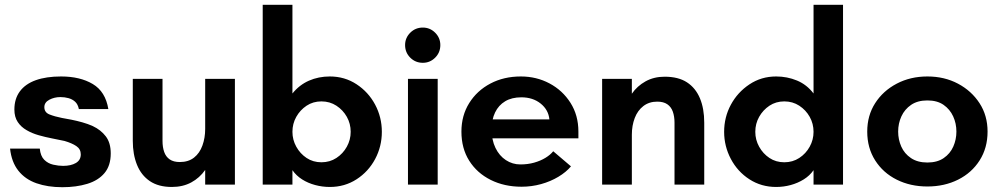

<svg xmlns="http://www.w3.org/2000/svg" viewBox="-20 -770 4176 801"><path d="M240 11Q179 11 132 -5.5Q85 -22 56.5 -58Q28 -94 22 -150H146Q149 -119 164.5 -103.5Q180 -88 202 -83Q224 -78 243 -78Q276 -78 296.5 -90Q317 -102 317 -126Q317 -148 298.5 -160.5Q280 -173 249 -182Q226 -187 197.5 -192.5Q169 -198 141 -206Q113 -214 91 -227Q68 -240 54 -261Q40 -282 40 -313Q40 -358 63 -389Q86 -420 129.5 -435.5Q173 -451 235 -451Q314 -451 367 -419.5Q420 -388 432 -315H309Q305 -335 293.5 -345.5Q282 -356 266 -360.5Q250 -365 232 -365Q207 -365 186 -354Q165 -343 165 -323Q165 -301 186.5 -292.5Q208 -284 238 -278Q256 -275 278.5 -270.5Q301 -266 324 -259.5Q347 -253 367 -244Q401 -228 421.5 -201Q442 -174 442 -130Q442 -79 416 -48Q390 -17 344 -3Q298 11 240 11Z M697 10Q641 10 605 -14.5Q569 -39 551.5 -82.5Q534 -126 534 -182V-441H658V-182Q658 -156 665 -136Q672 -116 688 -105Q704 -94 730 -94Q766 -94 789.5 -112.5Q813 -131 824.5 -163Q836 -195 836 -232V-441H960V0H836V-61Q813 -28 778 -9Q743 10 697 10Z M1356 10Q1325 10 1295 2Q1265 -6 1240.5 -21.5Q1216 -37 1200 -60V0H1076V-750H1200V-380Q1229 -416 1269 -433.5Q1309 -451 1356 -451Q1418 -451 1467.5 -418.5Q1517 -386 1545 -333.5Q1573 -281 1573 -220Q1573 -159 1545 -106.5Q1517 -54 1467.5 -22Q1418 10 1356 10ZM1321 -93Q1356 -93 1383.5 -111Q1411 -129 1427 -158Q1443 -187 1443 -220Q1443 -254 1427 -282.5Q1411 -311 1383.5 -329Q1356 -347 1321 -347Q1286 -347 1259 -329Q1232 -311 1216 -282.5Q1200 -254 1200 -220Q1200 -187 1216 -158Q1232 -129 1259 -111Q1286 -93 1321 -93Z M1682 0V-441H1806V0ZM1744 -508Q1713 -508 1691.5 -529.5Q1670 -551 1670 -582Q1670 -612 1691.5 -633.5Q1713 -655 1744 -655Q1774 -655 1795.5 -633.5Q1817 -612 1817 -582Q1817 -551 1795.5 -529.5Q1774 -508 1744 -508Z M2156 9Q2084 9 2027 -19.5Q1970 -48 1937.5 -99.5Q1905 -151 1905 -221Q1905 -288 1937.5 -340Q1970 -392 2026 -421.5Q2082 -451 2153 -451Q2218 -451 2272.5 -422Q2327 -393 2360 -341Q2393 -289 2393 -221V-193H2005V-272H2272Q2268 -312 2235.5 -338Q2203 -364 2155 -364Q2115 -364 2087.5 -347.5Q2060 -331 2045.5 -301Q2031 -271 2031 -231Q2031 -186 2047 -153Q2063 -120 2090.5 -102Q2118 -84 2151 -84Q2182 -84 2208.5 -91.5Q2235 -99 2255.5 -111.5Q2276 -124 2288 -139L2362 -76Q2342 -52 2309.5 -32.5Q2277 -13 2237.5 -2Q2198 9 2156 9Z M2492 0V-441H2616V-379Q2638 -411 2673 -430.5Q2708 -450 2753 -450Q2810 -450 2846 -426.5Q2882 -403 2900 -360Q2918 -317 2918 -258V0H2794V-258Q2794 -284 2787 -304Q2780 -324 2764 -335Q2748 -346 2722 -346Q2688 -346 2664 -327.5Q2640 -309 2628 -277.5Q2616 -246 2616 -208V0Z M3218 10Q3156 10 3106.5 -22Q3057 -54 3029 -107Q3001 -160 3001 -220Q3001 -281 3029 -333Q3057 -385 3106.5 -418Q3156 -451 3218 -451Q3264 -451 3305 -434Q3346 -417 3374 -380V-750H3497V0H3374V-60Q3358 -37 3333 -21.5Q3308 -6 3278.5 2Q3249 10 3218 10ZM3252 -93Q3287 -93 3314.5 -111Q3342 -129 3358 -158Q3374 -187 3374 -220Q3374 -254 3358 -282.5Q3342 -311 3314.5 -329Q3287 -347 3252 -347Q3217 -347 3190 -329Q3163 -311 3147 -282.5Q3131 -254 3131 -220Q3131 -187 3147 -158Q3163 -129 3190 -111Q3217 -93 3252 -93Z M3849 8Q3778 8 3721 -20.5Q3664 -49 3631 -101Q3598 -153 3598 -221Q3598 -288 3631 -339.5Q3664 -391 3721 -421Q3778 -451 3849 -451Q3920 -451 3976.5 -421Q4033 -391 4066.5 -339.5Q4100 -288 4100 -221Q4100 -153 4067 -101Q4034 -49 3977 -20.5Q3920 8 3849 8ZM3849 -92Q3890 -92 3917 -110.5Q3944 -129 3957 -158.5Q3970 -188 3970 -221Q3970 -255 3956.5 -284.5Q3943 -314 3916.5 -332.5Q3890 -351 3849 -351Q3808 -351 3781 -332.5Q3754 -314 3740.5 -284.5Q3727 -255 3727 -221Q3727 -188 3740 -158.5Q3753 -129 3780.5 -110.5Q3808 -92 3849 -92Z"/></svg>

Font: Teachers SemiBold
Style: Regular
Weight: 600
Version: Version 1.001